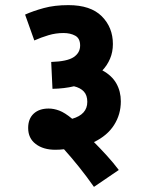

<svg xmlns="http://www.w3.org/2000/svg" viewBox="-20 -652 570 750"><path d="M78 -595Q109 -609 151 -620.5Q193 -632 247 -632Q334 -632 377.5 -588.5Q421 -545 421 -480Q421 -449 410 -423Q399 -397 380 -377Q417 -357 434.5 -326Q452 -295 452 -256Q452 -205 425.5 -163.5Q399 -122 347 -97Q372 -72 397.5 -44Q423 -16 444 12L347 78Q319 38 288.5 0Q258 -38 230 -69Q213 -67 196 -67Q149 -67 119.5 -89.5Q90 -112 90 -152Q90 -188 111.5 -208Q133 -228 170 -228Q190 -228 211.5 -220Q233 -212 262 -188Q321 -205 321 -254Q321 -280 307.5 -294.5Q294 -309 269 -315Q232 -306 185 -305L180 -410Q243 -412 268 -429Q293 -446 293 -474Q293 -502 274 -512.5Q255 -523 228 -523Q198 -523 169.5 -514.5Q141 -506 114 -494Z"/></svg>

Font: Noto Sans Devanagari UI SemiCondensed
Style: Bold
Weight: 700
Width: 4
Designer: Jelle Bosma - Monotype Design Team
Foundry: Monotype Imaging Inc.
Version: Version 2.004; ttfautohint (v1.8.4.7-5d5b)